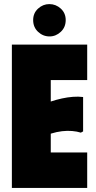

<svg xmlns="http://www.w3.org/2000/svg" viewBox="-20 -918 467 938"><path d="M406 -700V-527H228V-422Q255 -431 282.5 -437Q310 -443 336.5 -445Q363 -447 386 -444V-276L375 -270Q356 -276 332.5 -278Q309 -280 283 -277Q257 -274 228 -265V-173H406V0H38V-700ZM222 -740Q190 -740 166 -762.5Q142 -785 142 -820Q142 -854 166 -876Q190 -898 221 -898Q253 -898 277 -876Q301 -854 301 -820Q301 -785 277 -762.5Q253 -740 222 -740Z"/></svg>

Font: Phudu Black
Style: Regular
Weight: 900
Version: Version 1.005;gftools[0.9.23]